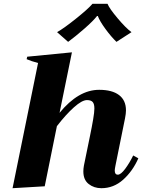

<svg xmlns="http://www.w3.org/2000/svg" viewBox="-20 -979 751 1009"><path d="M338 -759 280 -810Q317 -831 380.5 -882Q444 -933 466 -959H545Q555 -934 598.5 -882.5Q642 -831 671 -810L592 -759Q564 -786 534 -827Q504 -868 494 -895H490Q470 -869 423 -828Q376 -787 338 -759ZM707 -147Q677 -79 627 -34.5Q577 10 513 10Q474 10 446 -12Q418 -34 418 -78Q418 -93 421 -109L453 -265Q463 -313 469.5 -351.5Q476 -390 476 -409Q476 -433 467 -443Q458 -453 437 -453Q411 -453 368.5 -415Q326 -377 279 -316L215 0L46 10L180 -648Q145 -657 120 -668L123 -681L358 -704L293 -386Q392 -507 501 -507Q569 -507 605.5 -479.5Q642 -452 642 -399Q642 -382 637 -357L587 -110Q583 -90 583 -83Q583 -61 599 -61Q615 -61 638 -92Q661 -123 680 -162Z"/></svg>

Font: Trirong ExtraBold
Style: Italic
Weight: 800
Italic angle: -12°
Designer: Katatrad Team
Foundry: CadsonDemak
Version: Version 1.001